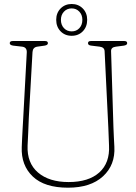

<svg xmlns="http://www.w3.org/2000/svg" viewBox="-20 -900 664 936"><path d="M508 -280 490 -649.5Q489.5 -669.5 466 -672.5L425.5 -677.5Q409 -679 409 -689.5Q409 -700 423 -700H586Q600 -700 600 -689.5Q600 -680 583.5 -677.5L545 -672.5Q520.5 -669.5 521.5 -650L533 -280Q534 -256 535 -233Q536 -210 537.5 -185Q542.5 -96 482.2 -40.5Q422 15 311.5 15Q197 15 139.8 -39.5Q82.5 -94 86 -183Q86.5 -199.5 87.8 -225Q89 -250.5 90.5 -276.5Q92 -302.5 93 -320.5L110.5 -643.5Q112 -669.5 88 -672.5L44.5 -677.5Q27.5 -680 27.5 -689.5Q27.5 -700 42 -700H199.5Q213.5 -700 213.5 -689.5Q213.5 -680 197 -677.5L161.5 -672.5Q140 -669 138.5 -646.5L120.5 -326.5Q118.5 -285.5 117.5 -252.8Q116.5 -220 114.5 -190.5Q111 -105.5 165.2 -59Q219.5 -12.5 314.5 -12.5Q412 -12.5 464 -59.2Q516 -106 511.5 -191Q510 -222.5 509.5 -242.2Q509 -262 508 -280ZM329.5 -725.5Q296.5 -725.5 275.2 -747.5Q254 -769.5 254 -803.5Q254 -837 275.5 -858.8Q297 -880.5 329.5 -880.5Q362 -880.5 383.5 -858.8Q405 -837 405 -803.5Q405 -769.5 383.8 -747.5Q362.5 -725.5 329.5 -725.5ZM329.5 -859Q306.5 -859 291.8 -843.2Q277 -827.5 277 -803.5Q277 -778.5 291.8 -762.8Q306.5 -747 329.5 -747Q352.5 -747 367 -762.8Q381.5 -778.5 381.5 -803.5Q381.5 -827.5 366.8 -843.2Q352 -859 329.5 -859Z"/></svg>

Font: Fraunces 144pt SuperSoft Thin
Style: Regular
Weight: 100
Version: Version 1.000;[0bf87f6ff]